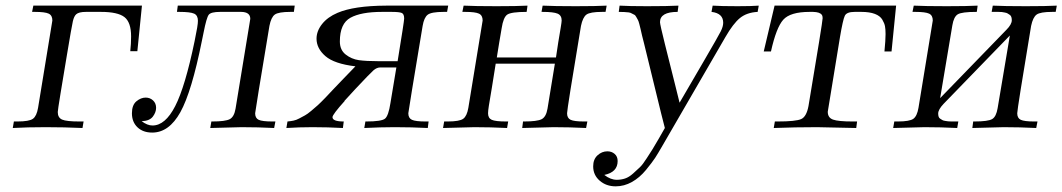

<svg xmlns="http://www.w3.org/2000/svg" viewBox="-20 -450 3735 675"><path d="M24.9 0 28.8 -22.9Q28.8 -22.9 41 -22.9Q83 -22.9 95.9 -32.5Q108.9 -42 113.8 -70.8Q163.6 -372.6 164.1 -377.9Q164.1 -396 151.1 -402.1Q138.2 -408.2 103 -408.2H92.8L97.2 -430.2H479L462.9 -270H438Q440.9 -295.9 440.9 -321.8Q440.9 -371.6 417.5 -389.9Q394 -408.2 335 -408.2H282.2Q257.3 -408.2 248 -399.9Q240.2 -393.1 236.1 -375Q231.9 -356.9 214.8 -253.9Q201.7 -175.8 192.9 -122.1Q183.1 -62 183.1 -56.2Q183.1 -36.1 198.5 -29.5Q213.9 -22.9 259.8 -22.9H273.9L270 0Q206.1 -2.9 140.1 -2.9Q75.7 -2.9 24.9 0Z M443.8 -51.8Q443.8 -80.6 459.5 -93.8Q475.1 -106.9 492.2 -106.9Q507.3 -106.9 518.1 -96.9Q528.8 -86.9 528.8 -71Q528.8 -55.2 517.3 -40Q505.9 -24.9 478 -23.9Q498 -8.8 516.1 -8.8Q561 -8.8 595.9 -76.9Q630.9 -145 664.1 -305.2Q676.3 -363.3 675.8 -377Q675.8 -396 662.4 -402.1Q648.9 -408.2 610.8 -408.2H602.1L605 -430.2H1016.1L1013.2 -408.2H1001Q959 -408.2 946 -398.7Q933.1 -389.2 927.2 -358.9Q877.4 -60.1 877 -51.8Q877 -34.7 889.4 -28.8Q901.9 -22.9 938 -22.9H948.2L943.8 0Q886.7 -2.9 829.1 -2.9Q817.9 -2.9 719.2 0L723.1 -22.9H726.1Q772 -22.9 787.6 -31Q803.2 -39.1 808.1 -67.9L856.9 -365.2Q859.9 -383.3 859.9 -383.8Q859.9 -407.7 828.1 -408.2H753.9Q721.7 -408.2 713.9 -398.2Q706.1 -388.2 695.8 -335.9Q691.9 -317.9 689.9 -307.1Q653.8 -127 614 -55.4Q574.2 16.1 515.1 16.1Q482.9 16.1 463.4 -2.4Q443.8 -21 443.8 -51.8Z M986.8 0 990.7 -22.9Q1002 -23.9 1011.7 -25.9Q1021.5 -27.8 1032.7 -33.9Q1043.9 -40 1052.2 -44.4Q1060.5 -48.8 1074.2 -60.3Q1087.9 -71.8 1097.4 -80.3Q1106.9 -88.9 1124.3 -106.9Q1141.6 -125 1153.1 -137.5Q1164.6 -149.9 1188.7 -174.6Q1212.9 -199.2 1229.5 -216.8Q1155.3 -225.6 1124 -252.7Q1092.8 -279.8 1092.8 -314Q1092.8 -340.8 1112.3 -365.5Q1131.8 -390.1 1166.5 -404.8Q1224.6 -429.7 1336.9 -430.2H1555.7L1551.8 -408.2H1539.6Q1496.6 -408.2 1483.6 -398.2Q1470.7 -388.2 1465.8 -358.9Q1416 -60.1 1415.5 -51.8Q1415.5 -34.7 1428.2 -28.8Q1440.9 -22.9 1476.6 -22.9H1486.8L1483.9 0Q1426.8 -2.9 1369.6 -2.9H1365.7Q1319.8 -2.9 1260.7 0L1264.6 -22.9H1267.6Q1321.8 -22.9 1333.7 -33Q1345.7 -43 1352.5 -86.9L1373.5 -212.9H1316.9Q1304.7 -212.9 1293.2 -202.9Q1281.7 -192.9 1228.5 -136.2Q1205.6 -111.3 1190.9 -95.2H1191.9Q1148.9 -47.4 1148.9 -38.1Q1148.9 -22.9 1188.5 -22.9L1185.5 0Q1132.3 -2.9 1078.6 -2.9Q1032.7 -2.9 986.8 0ZM1174.8 -304.2Q1174.8 -274.4 1195.3 -258.3Q1215.8 -242.2 1241.7 -238.5Q1267.6 -234.9 1309.6 -234.9H1377.9Q1400.9 -376 1400.9 -384.8Q1400.9 -400.9 1392.3 -404.5Q1383.8 -408.2 1356.9 -408.2H1322.8Q1249.5 -408.2 1212.2 -387.7Q1174.8 -367.2 1174.8 -304.2Z M1537.6 0 1541.5 -22.9Q1541.5 -22.9 1553.7 -22.9Q1595.7 -22.9 1608.6 -32.5Q1621.6 -42 1626.5 -70.8Q1676.3 -372.6 1676.8 -377.9Q1676.8 -396 1663.8 -402.1Q1650.9 -408.2 1615.7 -408.2H1605.5L1609.9 -430.2Q1648.9 -428.2 1725.6 -428.2Q1798.8 -428.2 1834.5 -430.2L1831.5 -408.2Q1777.3 -408.2 1763.4 -398.7Q1749.5 -389.2 1743.7 -351.1Q1740.7 -335 1735.1 -300.5Q1729.5 -266.1 1726.6 -248H1934.6Q1937.5 -270 1942.6 -301Q1947.8 -332 1951.2 -352.5Q1954.6 -373 1954.6 -377.9Q1954.6 -396 1940.2 -402.1Q1925.8 -408.2 1887.7 -408.2H1883.8L1887.7 -430.2Q1926.8 -428.2 2003.9 -428.2Q2077.1 -428.2 2112.8 -430.2L2108.9 -408.2H2096.7Q2054.7 -408.2 2041.7 -398.7Q2028.8 -389.2 2022.5 -358.9Q1973.6 -65.9 1973.6 -51.8Q1973.6 -34.7 1986.1 -28.8Q1998.5 -22.9 2033.7 -22.9H2044.9L2040.5 0Q1983.4 -2.9 1925.8 -2.9Q1914.6 -2.9 1815.9 0L1818.8 -22.9H1821.8Q1868.7 -22.9 1884.3 -31Q1899.9 -39.1 1904.8 -67.9Q1929.7 -217.8 1930.7 -226.1H1722.7Q1716.8 -186 1709.2 -141.6Q1701.7 -97.2 1698.7 -78.6Q1695.8 -60.1 1695.8 -51.8Q1695.8 -34.7 1708.7 -28.8Q1721.7 -22.9 1759.8 -22.9H1766.6L1762.7 0Q1705.6 -2.9 1647.5 -2.9Q1636.7 -2.9 1537.6 0Z M2065.4 134.8Q2065.4 109.9 2080.8 95.9Q2096.2 82 2115.2 82Q2130.4 82 2140.9 91.1Q2151.4 100.1 2151.4 116.2Q2151.4 155.3 2104.5 165Q2126.5 182.1 2148.4 182.1Q2163.6 182.1 2177.5 177.5Q2191.4 172.9 2205.8 159.9Q2220.2 147 2229.7 137.9Q2239.3 128.9 2253.9 106Q2268.6 83 2274.4 74Q2280.3 64.9 2296.9 35.9Q2313.5 6.8 2317.4 0Q2313.5 -13.2 2304.2 -51.8L2244.1 -297.9Q2241.2 -307.6 2237.3 -324.7Q2233.4 -341.8 2231.9 -348.4Q2230.5 -355 2227.5 -366Q2224.6 -377 2222.4 -380.4Q2220.2 -383.8 2216.8 -390.4Q2213.4 -397 2209.5 -398.4Q2205.6 -399.9 2200.9 -402.8Q2196.3 -405.8 2189.5 -406.5Q2182.6 -407.2 2174.6 -407.7Q2166.5 -408.2 2155.3 -408.2L2158.2 -430.2Q2190.4 -428.2 2254.4 -428.2Q2328.6 -428.2 2365.2 -430.2L2362.3 -408.2Q2300.3 -408.2 2300.3 -372.1Q2300.3 -364.3 2317.9 -293.7Q2335.4 -223.1 2352.5 -155.8L2369.1 -88.9Q2405.3 -150.9 2453.6 -233.9Q2505.4 -322.8 2513.9 -339.8Q2522.5 -356.9 2522.5 -370.1Q2522.5 -403.3 2481.4 -408.2L2485.4 -430.2Q2514.2 -428.2 2573.2 -428.2Q2623 -428.2 2647.5 -430.2L2643.6 -408.2Q2605.5 -406.2 2581.5 -386.7Q2557.6 -367.2 2530.3 -319.8L2306.2 66.9Q2293 89.8 2283.2 105Q2273.4 120.1 2251 147.5Q2228.5 174.8 2201.4 189.9Q2174.3 205.1 2144.5 205.1Q2111.3 205.1 2088.4 185.3Q2065.4 165.5 2065.4 134.8Z M2665 -269 2703.1 -430.2H3130.4L3114.3 -269H3089.4Q3093.3 -309.1 3093.3 -330.1Q3093.3 -347.2 3091.3 -357.7Q3089.4 -368.2 3081.8 -381.1Q3074.2 -394 3055.7 -401.1Q3037.1 -408.2 3008.3 -408.2H2984.4Q2956.5 -408.2 2950 -394.5Q2943.4 -380.9 2933.1 -319.8Q2890.1 -60.1 2890.1 -57.1Q2890.1 -36.1 2908.7 -29.5Q2927.2 -22.9 2978 -22.9H2993.2L2990.2 0Q2867.2 -2.9 2852.1 -2.9Q2776.9 -2.9 2700.2 0L2704.1 -22.9H2713.4Q2778.3 -22.9 2796.9 -31.5Q2815.4 -40 2822.3 -77.1Q2872.1 -374 2872.1 -386.2Q2872.1 -394 2869.1 -397.9Q2862.3 -407.7 2838.4 -408.2H2826.2Q2758.3 -408.2 2733.6 -380.6Q2709 -353 2690.4 -269Z M3120.1 0 3124 -22.9Q3124 -22.9 3136.2 -22.9Q3178.2 -22.9 3191.2 -32.5Q3204.1 -42 3209 -70.8Q3258.8 -372.6 3259.3 -377.9Q3259.3 -396 3246.3 -402.1Q3233.4 -408.2 3198.2 -408.2H3188L3192.4 -430.2Q3231.4 -428.2 3308.1 -428.2Q3381.3 -428.2 3417 -430.2L3414.1 -408.2H3412.1Q3361.3 -408.2 3347.2 -399.7Q3333 -391.1 3328.1 -360.8L3285.2 -105L3518.1 -345.2Q3537.1 -364.3 3537.1 -378.9Q3537.1 -384.8 3535.6 -389.9Q3534.2 -395 3529.8 -397.9Q3525.4 -400.9 3522.2 -402.8Q3519 -404.8 3512.2 -406Q3505.4 -407.2 3502.2 -407.7Q3499 -408.2 3490.2 -408.2Q3481.4 -408.2 3479 -408.2H3466.3L3470.2 -430.2Q3509.3 -428.2 3586.4 -428.2Q3659.7 -428.2 3695.3 -430.2L3691.4 -408.2H3679.2Q3637.2 -408.2 3624.3 -398.7Q3611.3 -389.2 3605 -358.9Q3556.2 -65.9 3556.2 -51.8Q3556.2 -34.7 3568.6 -28.8Q3581.1 -22.9 3616.2 -22.9H3627.4L3623 0Q3565.9 -2.9 3508.3 -2.9Q3497.1 -2.9 3398.4 0L3401.4 -22.9H3405.3Q3454.1 -22.9 3468.3 -31.5Q3482.4 -40 3487.3 -69.8L3530.3 -325.2L3297.4 -85Q3278.3 -64.9 3278.3 -50.8Q3278.3 -44.9 3279.8 -40Q3281.2 -35.2 3285.6 -32.5Q3290 -29.8 3293.2 -27.8Q3296.4 -25.9 3303.2 -24.9Q3310.1 -23.9 3313.7 -23.4Q3317.4 -22.9 3325.7 -22.9Q3334 -22.9 3336.4 -22.9H3349.1L3345.2 0Q3288.1 -2.9 3230 -2.9Q3219.2 -2.9 3120.1 0Z"/></svg>

Font: CMU Serif Extra
Style: RomanSlanted
Weight: 500
Italic angle: -9.46001°
Version: Version 0.7.0